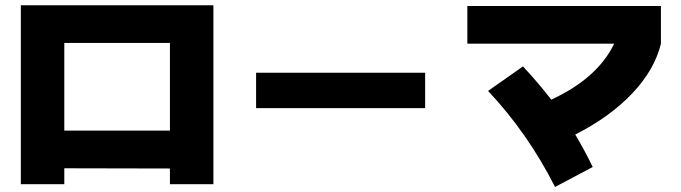

<svg xmlns="http://www.w3.org/2000/svg" viewBox="-20 -703 2633 742"><path d="M60.5 -682.6H804.7V8.8H636.7V-51.8L228.5 -52.7V8.8H60.5ZM636.7 -198.2V-537.1H228.5V-198.2Z M969.7 -421.9H1623V-285.2H969.7Z M1866.2 -351.6 2001 -446.3Q2060.5 -382.8 2110.4 -317.9Q2289.1 -400.4 2353.5 -534.2H1786.1V-679.7H2534.2V-534.2Q2509.8 -433.6 2423.8 -342.5Q2337.9 -251.5 2203.1 -183.1Q2240.7 -119.6 2270.5 -57.6L2125 19.5Q2020 -188 1866.2 -351.6Z"/></svg>

Font: Pretendard GOV Black
Style: Regular
Weight: 900
Designer: Base glyphs from Inter by Rasmus Andersson; Hangeul glyphs from Noto Sans CJK(Source Han Sans) by Jang Soo-young and Kan
Foundry: Kil Hyung-jin
Version: Version 1.309